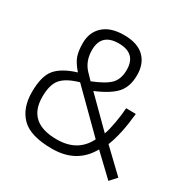

<svg xmlns="http://www.w3.org/2000/svg" viewBox="-158 -849 1002 1010"><g transform="rotate(30 342.5 -344.0)"><path d="M321 -362 485 -199Q495 -225 504.5 -278Q514 -331 516 -370L575 -369Q562 -239 530 -160L663 -33L626 8L501 -111Q434 10 284 10Q153 10 98.5 -44.5Q44 -99 44 -196Q44 -293 80.5 -336.5Q117 -380 202 -406Q168 -445 157.5 -475.5Q147 -506 147 -553Q147 -619 190.5 -658.5Q234 -698 315 -698Q396 -698 437.5 -658.5Q479 -619 479 -549Q479 -479 443 -438.5Q407 -398 321 -362ZM281 -45Q408 -45 459 -148L238 -367Q164 -346 134 -311Q104 -276 104 -202Q104 -45 281 -45ZM207 -545Q207 -476 252 -431L283 -399Q359 -429 388.5 -459.5Q418 -490 418 -546Q418 -646 312.5 -646Q207 -646 207 -545Z"/></g></svg>

Font: Titillium Web
Style: Light
Weight: 300
Version: Version 1.001;PS 57.000;hotconv 1.0.70;makeotf.lib2.5.55311